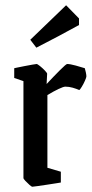

<svg xmlns="http://www.w3.org/2000/svg" viewBox="-20 -700 350 729"><path d="M103 9Q100 9 92 2Q84 -5 76.5 -13Q69 -21 69 -24V-392L34 -404V-441Q34 -441 45.5 -443.5Q57 -446 73 -449Q89 -452 102.5 -454.5Q116 -457 119 -457Q122 -457 132 -449Q142 -441 150.5 -432Q159 -423 159 -420L157 -381Q184 -410 207.5 -433.5Q231 -457 235 -457Q246 -457 268 -451Q290 -445 302 -441Q304 -435 306 -425Q308 -415 308 -410Q308 -406 302.5 -393.5Q297 -381 290.5 -370.5Q284 -360 281 -358Q270 -363 256 -367Q242 -371 228 -371Q221 -371 202 -362Q183 -353 160 -339V-63L211 -48V-7Q211 -7 196 -4.5Q181 -2 160.5 1Q140 4 123 6.5Q106 9 103 9ZM118 -519 95 -549 231 -680 280 -630V-605Q246 -586 202.5 -563Q159 -540 118 -519Z"/></svg>

Font: Grenze Gotisch
Style: Regular
Weight: 400
Designer: Renata Polastri
Foundry: Omnibus-Type
Version: Version 1.001